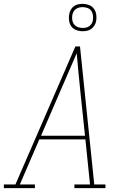

<svg xmlns="http://www.w3.org/2000/svg" viewBox="-38 -976 658 996"><path d="M-18 0V-19H42L353 -735H377L451 -19H509V0H348V-19H429L405 -253H166L65 -19H143V0ZM175 -272H403L380 -490Q375 -543 369.5 -595.5Q364 -648 360 -700Q337 -648 314.5 -595Q292 -542 269 -490ZM391 -814Q373 -814 357.5 -820Q342 -826 332.5 -838.5Q323 -851 320.5 -868Q318 -885 321 -902Q323 -914 329 -925Q335 -936 345 -943.5Q355 -951 367 -953.5Q379 -956 391 -956Q408 -956 423.5 -950Q439 -944 448.5 -931.5Q458 -919 461 -902Q464 -885 461 -868Q459 -856 452.5 -845Q446 -834 436 -826.5Q426 -819 414 -816.5Q402 -814 391 -814ZM391 -831Q399 -831 408.5 -833Q418 -835 425.5 -840.5Q433 -846 438 -854.5Q443 -863 444 -872Q446 -885 444 -898Q442 -911 435 -920.5Q428 -930 416 -934.5Q404 -939 391 -939Q382 -939 373 -937Q364 -935 356 -929.5Q348 -924 343.5 -915.5Q339 -907 337 -898Q335 -885 337 -872Q339 -859 346.5 -849.5Q354 -840 365.5 -835.5Q377 -831 391 -831Z"/></svg>

Font: Iosevka Etoile Thin Oblique
Style: Regular
Weight: 100
Italic angle: -9°
Designer: Belleve Invis
Foundry: Belleve Invis
Version: Version 15.5.2; ttfautohint (v1.8.4)